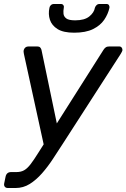

<svg xmlns="http://www.w3.org/2000/svg" viewBox="-46 -753 634 963"><path d="M-6 190Q-17 190 -22 183.5Q-27 177 -25 167L-18 133Q-13 110 10 110H37Q59 110 75 101Q91 92 107.5 70.5Q124 49 147 12L173 -29L74 -482Q71 -496 73 -502Q79 -520 97 -520H141Q151 -520 155.5 -515Q160 -510 162 -503L239 -134L473 -503Q478 -511 484.5 -515.5Q491 -520 502 -520H552Q560 -520 564.5 -514Q569 -508 568 -500Q567 -495 559 -482L269 -32Q245 5 219.5 44Q194 83 165 116Q136 149 103.5 169.5Q71 190 32 190ZM326 -589Q272 -589 243 -607Q214 -625 204.5 -653.5Q195 -682 202 -714Q203 -721 209 -727Q215 -733 225 -733H259Q268 -733 272 -727Q276 -721 274 -714Q271 -698 272.5 -684Q274 -670 286.5 -660.5Q299 -651 331 -651Q378 -651 402 -670.5Q426 -690 430 -714Q432 -721 438 -727Q444 -733 453 -733H488Q497 -733 500.5 -727Q504 -721 503 -714Q496 -682 476.5 -653.5Q457 -625 420.5 -607Q384 -589 326 -589Z"/></svg>

Font: Lubike
Style: Italic
Weight: 400
Italic angle: -12°
Foundry: Honoka55
Version: Version 1.000;July 22, 2022;FontCreator 14.0.0.2862 64-bit